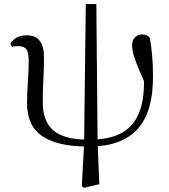

<svg xmlns="http://www.w3.org/2000/svg" viewBox="-20 -698 820 934"><path d="M389.2 215.6 377.8 208 389 5.3 397.3 -678.2H448.7L454.8 -4.1L463.1 198ZM402.1 14.6Q262.6 14.6 187.1 -34.7Q111.6 -84.1 111.6 -195.6Q111.6 -248.6 115.6 -301.1Q119.6 -353.6 119.6 -398.8Q119.6 -442.1 108.6 -457.8Q97.6 -473.6 67.8 -473.6Q60.1 -473.6 52.5 -472.7Q44.9 -471.8 38.1 -470.1L30.5 -487Q40.6 -503.6 60.7 -514.9Q80.8 -526.2 109.8 -526.2Q153.1 -526.2 173.5 -499Q194 -471.7 194 -420Q194 -364.2 191 -310.8Q188 -257.4 188 -199Q188 -108.7 239.4 -63.8Q290.8 -19 403.7 -19ZM418.6 14.4 421.4 -19Q509.5 -19 567 -48.7Q624.5 -78.3 653 -141.3Q681.5 -204.2 680.5 -303.4Q680.5 -326.4 678.5 -349.3Q676.5 -372.2 673.1 -403.8L697.7 -401.5L689.8 -281.7Q668.2 -330 655 -362.2Q641.7 -394.4 634.7 -415.7Q627.7 -437 625.1 -451Q622.5 -465.1 622.5 -476.1Q622.5 -503.6 637.2 -517Q652 -530.4 669.7 -530.4Q682.2 -530.4 692.4 -526.4Q702.6 -522.3 708.7 -514.4Q716 -473.2 720.1 -427Q724.2 -380.8 724.2 -331.4Q726 -153.7 648.5 -69.6Q570.9 14.4 418.6 14.4Z"/></svg>

Font: Source Han Serif JP VF
Style: Regular
Weight: 250
Designer: Ryoko NISHIZUKA 西塚涼子 (kana & ideographs); Frank Grießhammer (Latin, Greek & Cyrillic); Wenlong ZHANG 张文龙 (bopomofo); San
Foundry: Adobe
Version: Version 2.001;hotconv 1.1.0;makeotfexe 2.6.0